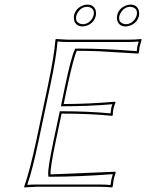

<svg xmlns="http://www.w3.org/2000/svg" viewBox="-20 -819 641 842"><path d="M224.6 -200.2Q199.7 -82.5 201.7 -54.2Q201.7 -54.2 485.8 -65.9L487.3 -62Q481.9 -45.9 478 -28.8Q477.5 -25.4 474.1 0L471.2 2.9Q447.3 0 412.1 0H139.2Q139.2 0 86.4 2.9L85.9 0Q110.4 -68.8 138.7 -200.2L190.4 -444.8Q217.8 -574.2 223.1 -645L225.6 -647.9Q227.5 -647.9 275.9 -645H539.1Q575.2 -645 599.6 -647.9L601.1 -645Q593.3 -617.2 592.3 -613.8Q590.3 -603 588.9 -587.9L585.9 -584Q585.9 -584 415 -594.2Q362.3 -596.2 316.9 -596.2Q303.2 -568.4 276.4 -444.8L259.3 -362.8Q365.2 -362.8 484.4 -373L486.8 -370.1Q481 -356.4 477.5 -341.8Q474.6 -326.7 474.6 -314L471.2 -311Q375 -320.8 250 -320.8ZM304.7 -751Q311 -781.2 341.8 -794.4Q353 -798.8 362.8 -798.8Q392.1 -798.8 399.9 -772.5Q402.3 -761.7 400.4 -751Q394 -720.7 363.8 -707.5Q352.5 -703.1 342.3 -703.1Q313 -703.1 305.2 -729.5Q302.7 -740.2 304.7 -751ZM493.7 -751Q500 -781.2 530.8 -794.4Q542 -798.8 551.8 -798.8Q581.1 -798.8 588.9 -772.5Q591.3 -761.7 589.8 -751Q583.5 -720.7 552.7 -707.5Q541.5 -703.1 531.2 -703.1Q502 -703.1 494.1 -729.5Q491.7 -740.2 493.7 -751ZM214.8 -202.1 242.2 -331.1H250Q367.2 -331.1 464.8 -321.8Q465.8 -333.5 467.8 -344.2Q469.7 -353.5 472.7 -361.8Q365.2 -353 259.3 -353H247.1L266.6 -447.3Q293 -570.8 307.6 -600.6L310.5 -606H316.9Q440.4 -606 579.6 -594.7Q581.1 -607.4 582.5 -616.2Q584 -623.5 588.4 -636.7Q565.4 -634.8 539.1 -634.8H275.9Q250.5 -634.8 232.4 -637.2Q226.6 -566.4 200.2 -442.9L148.4 -197.8Q122.6 -75.2 99.6 -8.3Q118.2 -9.8 139.2 -9.8H412.1Q442.4 -9.8 464.8 -7.8Q467.3 -26.4 468.3 -31.2Q470.7 -42 474.6 -55.2Q321.8 -43.9 201.7 -43.9H192.4L191.4 -53.2Q189.5 -82 214.8 -202.1ZM314.5 -749Q309.1 -722.7 332 -714.8Q334.5 -714.4 335.4 -713.9Q339.4 -713.4 342.3 -712.9Q369.1 -712.9 385.3 -739.3Q389.2 -746.6 390.6 -752.9Q396 -779.3 373.5 -787.1Q371.1 -787.6 369.6 -788.1Q365.7 -788.6 362.8 -789.1Q335.9 -789.1 320.3 -762.7Q315.9 -755.4 314.5 -749ZM503.4 -749Q498 -722.7 521 -714.8Q523.4 -714.4 524.4 -713.9Q528.3 -713.4 531.2 -712.9Q558.1 -712.9 574.2 -739.3Q578.1 -746.6 579.6 -752.9Q585 -779.3 562.5 -787.1Q560.1 -787.6 558.6 -788.1Q555.2 -788.6 551.8 -789.1Q524.9 -789.1 509.3 -762.7Q504.9 -755.4 503.4 -749Z"/></svg>

Font: Linux Biolinum Outline O
Style: Italic
Weight: 400
Italic angle: -12°
Designer: Philipp H. Poll
Foundry: Philipp H. Poll
Version: Version 0.6.2